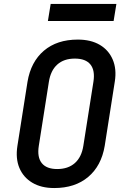

<svg xmlns="http://www.w3.org/2000/svg" viewBox="-20 -940 640 970"><path d="M254 10Q188 10 143 -17Q98 -44 78 -91.5Q58 -139 68 -203L119 -527Q136 -628 202 -684Q268 -740 373 -740Q439 -740 484 -713.5Q529 -687 549.5 -639Q570 -591 560 -528L509 -203Q492 -102 425.5 -46Q359 10 254 10ZM269 -86Q324 -86 358 -116Q392 -146 401 -203L452 -527Q461 -584 437 -614Q413 -644 358 -644Q303 -644 269.5 -614Q236 -584 227 -527L176 -203Q167 -146 191 -116Q215 -86 269 -86ZM222 -834 236 -920H568L554 -834Z"/></svg>

Font: JetBrains Mono NL SemiBold
Style: Italic
Weight: 600
Italic angle: -9°
Monospace: yes
Designer: Philipp Nurullin, Konstantin Bulenkov
Foundry: JetBrains
Version: Version 2.305; ttfautohint (v1.8.4.7-5d5b)